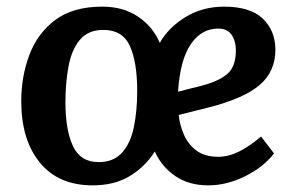

<svg xmlns="http://www.w3.org/2000/svg" viewBox="-20 -544 890 578"><path d="M655 -524Q733 -524 771 -488Q809 -452 809 -394Q809 -329 762 -288.5Q715 -248 610 -221L518 -198Q521 -168 533.5 -139Q546 -110 571 -91Q596 -72 637 -72Q668 -72 700 -88Q732 -104 766 -133L805 -82Q772 -40 717 -13Q662 14 607 14Q548 14 507 -14.5Q466 -43 446 -88Q418 -43 371.5 -14.5Q325 14 259 14Q156 14 100 -54.5Q44 -123 44 -239Q44 -314 68.5 -379Q93 -444 146.5 -484Q200 -524 288 -524Q351 -524 395.5 -494Q440 -464 461 -415Q488 -462 539 -493Q590 -524 655 -524ZM690 -392Q690 -421 677 -439.5Q664 -458 637 -458Q586 -458 554 -410.5Q522 -363 516 -268L591 -287Q642 -301 666 -323Q690 -345 690 -392ZM277 -56Q322 -56 347.5 -84.5Q373 -113 383 -161.5Q393 -210 393 -270Q393 -357 371 -405.5Q349 -454 291 -454Q245 -454 220 -423.5Q195 -393 186 -343Q177 -293 177 -236Q177 -153 199.5 -104.5Q222 -56 277 -56Z"/></svg>

Font: Literata 12pt SemiBold
Style: Italic
Weight: 600
Italic angle: -2°
Designer: Latin by Veronika Burian and Jose Scaglione. Greek by Irene Vlachou. Cyrillic by Vera Evstafieva
Foundry: TypeTogether
Version: Version 3.002